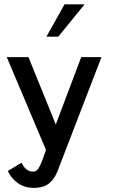

<svg xmlns="http://www.w3.org/2000/svg" viewBox="-20 -702 550 899"><path d="M455.1 -434.6H360.4L241.2 -119.1L113.3 -434.6H11.7L195.3 0L177.7 49.8Q168 75.2 158.7 88.4Q149.4 101.6 135.7 101.6Q116.2 101.6 103 90.3Q89.8 79.1 81.1 59.6L16.6 98.6Q34.2 135.7 65.4 156.7Q96.7 177.7 137.7 177.7Q185.5 177.7 211.4 155.3Q237.3 132.8 250 97.7ZM252.9 -530.3H197.3L282.2 -681.6H376Z"/></svg>

Font: Namkio Khamti Book
Style: Regular
Weight: 500
Designer: Debbi Hosken
Foundry: SIL International
Version: Version 3.917